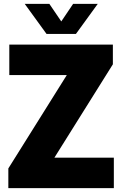

<svg xmlns="http://www.w3.org/2000/svg" viewBox="-20 -970 630 990"><path d="M260.5 -157H567V0H23V-101.5L324.5 -583H28V-740H562V-638.5ZM357 -950H484L371.5 -795H220L107.5 -950H234.5L296 -859.5Z"/></svg>

Font: Encode Sans Semi Condensed ExBd
Style: Regular
Weight: 800
Width: 4
Designer: Multiple Designers
Foundry: Impallari Type
Version: Version 2.000